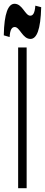

<svg xmlns="http://www.w3.org/2000/svg" viewBox="-45 -996 238 1016"><path d="M51 -745V0H96V-745ZM-25 -809 6 -800C8 -841 19 -853 33 -853C60 -853 74 -790 116 -790C149 -790 170 -838 173 -958L142 -966C139 -925 129 -913 115 -913C88 -913 74 -976 32 -976C-1 -976 -23 -927 -25 -809Z"/></svg>

Font: 寒蝉无机体 CompactMedium
Style: Regular
Weight: 500
Width: 3
Designer: ChillTanhei {Warren2060}; 
Source Han Sans {Ryoko NISHIZUKA 西塚涼子 (kana, bopomofo & ideographs); Paul D. Hunt (Latin, Gre
Foundry: ChillType&Adobe
Version: Version 1.000;Glyphs 3.1.1 (3135)